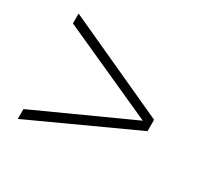

<svg xmlns="http://www.w3.org/2000/svg" viewBox="-99 -657 682 658"><g transform="rotate(30 242.0 -328.5)"><path d="M39 -120V-159L413 -329L39 -498V-537L445 -351V-306Z"/></g></svg>

Font: Gontserrat ExtraLight
Style: Regular
Weight: 275
Designer: Julieta Ulanovsky
Foundry: Julieta Ulanovsky
Version: Version 6.001